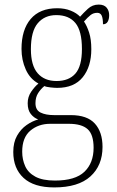

<svg xmlns="http://www.w3.org/2000/svg" viewBox="-20 -579 513 839"><path d="M217 240Q128 240 83 198.5Q38 157 38 85Q38 43 54.5 14Q71 -15 96 -32.5Q121 -50 147 -57Q128 -64 114.5 -81Q101 -98 101 -128Q101 -156 116.5 -178.5Q132 -201 148 -214Q111 -234 92.5 -275.5Q74 -317 74 -365Q74 -449 114 -496Q154 -543 230 -543Q263 -543 289 -532.5Q315 -522 330 -506Q344 -522 364 -540.5Q384 -559 411 -559Q435 -559 446 -545.5Q457 -532 457 -513Q457 -495 450.5 -484Q444 -473 430 -473Q430 -498 424.5 -510.5Q419 -523 405 -523Q388 -523 375.5 -513Q363 -503 347 -485Q360 -466 369.5 -436.5Q379 -407 379 -364Q379 -288 341.5 -241.5Q304 -195 230 -195Q219 -195 200.5 -197Q182 -199 174 -203Q158 -190 146.5 -172Q135 -154 135 -128Q135 -98 157.5 -87Q180 -76 216 -76H289Q361 -76 394.5 -39Q428 -2 428 63Q428 144 375 192Q322 240 217 240ZM227 -225Q281 -225 309.5 -257.5Q338 -290 338 -365Q338 -444 309.5 -478.5Q281 -513 226 -513Q175 -513 145 -477.5Q115 -442 115 -364Q115 -293 144.5 -259Q174 -225 227 -225ZM220 210Q309 210 349 171.5Q389 133 389 67Q389 9 363 -14.5Q337 -38 281 -38H199Q148 -38 112.5 -8Q77 22 77 84Q77 118 90 147Q103 176 134.5 193Q166 210 220 210Z"/></svg>

Font: Noto Serif Georgian SemiCondensed ExtraLight
Style: Regular
Weight: 200
Width: 4
Designer: Monotype Design Team, Akaki Razmadze
Foundry: Google LLC
Version: Version 2.003; ttfautohint (v1.8.4.7-5d5b)